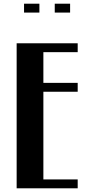

<svg xmlns="http://www.w3.org/2000/svg" viewBox="-20 -1018 510 1038"><path d="M70 -784H400V-736H214.5V-570H400V-522H214.5V-48H400V0H70ZM110 -998H193V-950H110ZM276 -998H359V-950H276Z"/></svg>

Font: Facade Sud
Style: Regular
Weight: 100
Designer: Éléonore Fines
Foundry: Velvetyne Type Foundry
Version: Version 1.001;Glyphs 3.2 (3202)